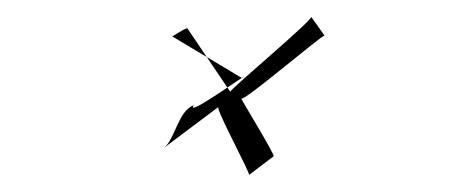

<svg xmlns="http://www.w3.org/2000/svg" viewBox="-20 -300 556 226"><path d="M183 -257 265 -208C277 -218 197 -160 208 -176C190 -170 186 -136 173 -126L237 -174C234 -171 276 -94 273 -94L302 -116C305 -116 262 -186 264 -184C267 -180 360 -260 362 -258C362 -258 344 -284 346 -280C349 -277 252 -196 251 -192L201 -266C202 -270 178 -254 183 -257Z"/></svg>

Font: Zinc
Style: Obl
Weight: 400
Version: Version 1